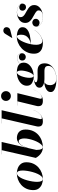

<svg xmlns="http://www.w3.org/2000/svg" viewBox="1219 -2019 1060 3538"><g transform="rotate(-90 1749.0 -250.0)"><path d="M218 10Q169.5 10 122.8 -8.2Q76 -26.5 45.5 -65.2Q15 -104 15 -166Q15 -237.5 41 -293.8Q67 -350 111.2 -389.2Q155.5 -428.5 210.8 -449.2Q266 -470 325 -470Q373.5 -470 420.2 -451.8Q467 -433.5 497.5 -394.8Q528 -356 528 -294Q528 -223 502 -166.5Q476 -110 431.8 -70.8Q387.5 -31.5 332.2 -10.8Q277 10 218 10ZM218 7.5Q246 7.5 270.2 -18.5Q294.5 -44.5 314 -86.8Q333.5 -129 347.2 -178.5Q361 -228 368.5 -276.5Q376 -325 376 -362Q376 -411.5 364 -439.5Q352 -467.5 325 -467.5Q297 -467.5 272.8 -441.5Q248.5 -415.5 229 -373.2Q209.5 -331 195.8 -281.5Q182 -232 174.5 -183.5Q167 -135 167 -98Q167 -48.5 179 -20.5Q191 7.5 218 7.5Z M751 -748H674V-750H902L795.5 -288Q827 -385.5 873.8 -427.2Q920.5 -469 974 -469Q999 -469 1026.5 -462Q1054 -455 1077.8 -437.5Q1101.5 -420 1116.2 -389Q1131 -358 1131 -310Q1131 -231.5 1103.8 -171.5Q1076.5 -111.5 1029.8 -71.2Q983 -31 924.2 -10.5Q865.5 10 803 10Q745.5 10 695.5 -22.5Q645.5 -55 608 -120ZM755 -110Q755 -82 759.5 -54.8Q764 -27.5 774.8 -9.8Q785.5 8 804 8Q826 8 849 -14.5Q872 -37 893.2 -74Q914.5 -111 931 -156.5Q947.5 -202 957.2 -248.5Q967 -295 967 -335Q967 -372.5 954 -404Q941 -435.5 916 -435.5Q878 -435.5 843.5 -384Q809 -332.5 787.5 -253Z M1492 -163Q1463.5 -88 1411 -39Q1358.5 10 1284 10Q1235.5 10 1210.8 -9.2Q1186 -28.5 1186 -75Q1186 -85 1188 -97L1337 -748H1244V-750H1487L1325 -48Q1324.5 -43.5 1323.8 -38.8Q1323 -34 1323 -30Q1323 -22 1327.2 -15Q1331.5 -8 1341 -8Q1366 -8 1394.5 -28Q1423 -48 1448.5 -83.2Q1474 -118.5 1491 -164Z M1658.5 -670Q1658.5 -708.5 1684.2 -734.2Q1710 -760 1748.5 -760Q1786.5 -760 1812.5 -734.2Q1838.5 -708.5 1838.5 -670Q1838.5 -632 1812.5 -606Q1786.5 -580 1748.5 -580Q1710 -580 1684.2 -606Q1658.5 -632 1658.5 -670ZM1867.5 -163Q1839 -88 1786.5 -39Q1734 10 1659.5 10Q1611 10 1586.2 -9.2Q1561.5 -28.5 1561.5 -75Q1561.5 -79 1562 -85.8Q1562.5 -92.5 1563.5 -97L1651 -458H1573.5V-460H1801.5L1700.5 -48Q1700 -43.5 1699.2 -38.8Q1698.5 -34 1698.5 -30Q1698.5 -22 1702.8 -15Q1707 -8 1716.5 -8Q1755 -8 1797.8 -51Q1840.5 -94 1866.5 -164Z M2011 35.5Q1986.5 42 1967.8 71Q1949 100 1949 142Q1949 190 1976.5 223.8Q2004 257.5 2070 257.5Q2102.5 257.5 2142.5 249.8Q2182.5 242 2219 224.8Q2255.5 207.5 2279.2 179.5Q2303 151.5 2303 111Q2303 70.5 2279.5 54.8Q2256 39 2215 39H2065Q2020 39 1983 29Q1946 19 1924 -1.5Q1902 -22 1902 -53Q1902 -89 1931.2 -111.8Q1960.5 -134.5 2003.5 -146.2Q2046.5 -158 2087.5 -161Q2023.5 -165.5 1980.8 -194.8Q1938 -224 1938 -285Q1938 -340 1973 -381.8Q2008 -423.5 2064.8 -446.8Q2121.5 -470 2186 -470Q2236.5 -470 2278 -457Q2319.5 -444 2342 -414.5Q2366 -439.5 2393.2 -452.2Q2420.5 -465 2444.5 -465Q2486 -465 2511.2 -439.8Q2536.5 -414.5 2536.5 -374.5Q2536.5 -342.5 2515.2 -323.5Q2494 -304.5 2468.5 -304.5Q2443 -304.5 2423 -321.5Q2403 -338.5 2403 -370Q2403 -402 2423.5 -416.8Q2444 -431.5 2468.5 -431.5Q2490 -431.5 2508.8 -420.8Q2527.5 -410 2533.5 -389.5Q2529 -422 2505.2 -442.5Q2481.5 -463 2444.5 -463Q2421.5 -463 2394.5 -450.2Q2367.5 -437.5 2343.5 -413Q2364 -385 2364 -345Q2364 -290 2328.8 -248.2Q2293.5 -206.5 2237 -183.2Q2180.5 -160 2116 -160Q2103.5 -160 2084.5 -158.5Q2065.5 -157 2046.5 -152.5Q2027.5 -148 2014.8 -139.8Q2002 -131.5 2002 -118Q2002 -102.5 2029.8 -94.8Q2057.5 -87 2099 -87Q2125 -87 2158 -87.5Q2191 -88 2212 -88Q2351 -88 2351 42Q2351 96.5 2326.2 137.2Q2301.5 178 2260.2 205.2Q2219 232.5 2169 246.2Q2119 260 2069 260Q2024 260 1980.2 255Q1936.5 250 1900.8 238Q1865 226 1843.5 205.8Q1822 185.5 1822 155Q1822 119.5 1843.8 96.2Q1865.5 73 1896.8 59.8Q1928 46.5 1958 41Q1988 35.5 2005 35.5ZM2119 -162Q2138.5 -162 2156.5 -185.5Q2174.5 -209 2188.2 -245.2Q2202 -281.5 2210 -321.2Q2218 -361 2218 -393Q2218 -409 2214.8 -426.5Q2211.5 -444 2204 -456Q2196.5 -468 2183 -468Q2163 -468 2145 -444.5Q2127 -421 2113.2 -384.8Q2099.5 -348.5 2091.8 -309Q2084 -269.5 2084 -237Q2084 -221 2087 -203.5Q2090 -186 2097.8 -174Q2105.5 -162 2119 -162Z M2957 -589 2816.5 -553.5 2816 -554.5 2893.5 -682Q2909 -708.5 2932 -715.2Q2955 -722 2976.2 -715.2Q2997.5 -708.5 3007.5 -693.5Q3019.5 -675.5 3017.2 -653Q3015 -630.5 2999.8 -612Q2984.5 -593.5 2957 -589ZM2692.5 -110.5Q2692.5 -68.5 2707.5 -35Q2722.5 -1.5 2757.5 -1.5Q2794.5 -1.5 2833.2 -21Q2872 -40.5 2906.2 -72.8Q2940.5 -105 2963.5 -143H2965.5Q2943 -104.5 2906 -69.5Q2869 -34.5 2821 -12.2Q2773 10 2717.5 10Q2668 10 2625 -6Q2582 -22 2555.2 -58Q2528.5 -94 2528.5 -154Q2528.5 -224 2555.8 -282Q2583 -340 2628.2 -382Q2673.5 -424 2728.5 -447Q2783.5 -470 2839.5 -470Q2888.5 -470 2928.8 -459Q2969 -448 2992.8 -425Q3016.5 -402 3016.5 -366Q3016.5 -327.5 2995.5 -300.5Q2974.5 -273.5 2940 -256.2Q2905.5 -239 2863.8 -229.5Q2822 -220 2780 -216Q2738 -212 2703 -211Q2698 -185.5 2695.2 -160Q2692.5 -134.5 2692.5 -110.5ZM2846 -468Q2826.5 -468 2805.8 -446.5Q2785 -425 2765.2 -388.5Q2745.5 -352 2729.2 -306.5Q2713 -261 2703.5 -213Q2730 -216 2760.2 -226.8Q2790.5 -237.5 2817.5 -258Q2844.5 -278.5 2861.5 -310.8Q2878.5 -343 2878.5 -390Q2878.5 -416.5 2872 -442.2Q2865.5 -468 2846 -468Z M3425 -151Q3425 -101 3394 -64.5Q3363 -28 3313.5 -8.2Q3264 11.5 3208 11.5Q3158.5 11.5 3117.5 -4Q3076.5 -19.5 3052.2 -47.2Q3028 -75 3028 -111Q3028 -146.5 3051.2 -165.8Q3074.5 -185 3102 -185Q3125.5 -185 3148.2 -168.5Q3171 -152 3171 -117.5Q3171 -90 3149.5 -70.5Q3128 -51 3101 -51Q3080.5 -51 3059.5 -61.5Q3038.5 -72 3031.5 -94Q3040.5 -47.5 3090 -19Q3139.5 9.5 3208 9.5Q3261 9.5 3293.5 -9.5Q3326 -28.5 3326 -69.5Q3326 -94 3302.8 -112.5Q3279.5 -131 3245.2 -149Q3211 -167 3176.5 -188.8Q3142 -210.5 3118.8 -240.8Q3095.5 -271 3095.5 -315Q3095.5 -364.5 3125 -399Q3154.5 -433.5 3199 -451.2Q3243.5 -469 3289 -469Q3335.5 -469 3372.2 -455.8Q3409 -442.5 3430.5 -419.8Q3452 -397 3452 -369Q3452 -338.5 3433.2 -319.5Q3414.5 -300.5 3385 -300.5Q3359.5 -300.5 3340.2 -318.8Q3321 -337 3321 -363Q3321 -393 3338.8 -408.8Q3356.5 -424.5 3385 -424.5Q3402.5 -424.5 3421 -415.2Q3439.5 -406 3447 -388.5Q3436.5 -422.5 3393 -444.8Q3349.5 -467 3289 -467Q3254.5 -467 3228.2 -450.8Q3202 -434.5 3202 -400Q3202 -373.5 3218 -354.2Q3234 -335 3259.5 -319.5Q3285 -304 3313.5 -288.8Q3342 -273.5 3367.5 -255Q3393 -236.5 3409 -211.5Q3425 -186.5 3425 -151Z"/></g></svg>

Font: Bodoni* 96
Style: Bold Italic
Weight: 700
Italic angle: -13°
Version: Version 2.2